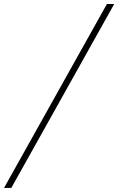

<svg xmlns="http://www.w3.org/2000/svg" viewBox="-40 -818 594 966"><path d="M-19.8 127.7H16.8L534.7 -798H498Z"/></svg>

Font: Meinily
Style: Regular
Weight: 500
Designer: Paul Hayes
Foundry: Paul Hayes
Version: Version 1.0; ttfautohint (v1.8.4.7-5d5b)